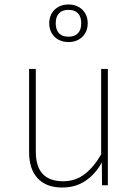

<svg xmlns="http://www.w3.org/2000/svg" viewBox="-20 -828 617 858"><path d="M462 -520V0H436L435 -102Q408 -52 363.5 -21Q319 10 258 10Q187 10 148.5 -31Q110 -72 110 -149V-520H140V-151Q140 -83 171 -50.5Q202 -18 262 -18Q317 -18 358 -49.5Q399 -81 432 -138V-520ZM286 -808Q311 -808 330.5 -797.5Q350 -787 361 -768Q372 -749 372 -724Q372 -699 361 -680Q350 -661 330.5 -650.5Q311 -640 286 -640Q261 -640 241.5 -650.5Q222 -661 211 -680Q200 -699 200 -724Q200 -749 211 -768Q222 -787 241.5 -797.5Q261 -808 286 -808ZM286 -784Q258 -784 243.5 -768.5Q229 -753 229 -724Q229 -695 243.5 -679.5Q258 -664 286 -664Q314 -664 328.5 -679.5Q343 -695 343 -724Q343 -753 328.5 -768.5Q314 -784 286 -784Z"/></svg>

Font: Firava
Style: Regular
Weight: 400
Designer: Carrois Corporate & Edenspiekermann AG
Foundry: Greg Finn Gibson
Version: Version 5.000